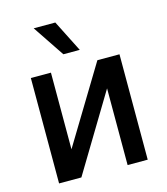

<svg xmlns="http://www.w3.org/2000/svg" viewBox="-115 -871 833 960"><g transform="rotate(-15 301.0 -391.0)"><path d="M71.4 -545.5H175.4V-148.8L415.8 -545.5H530.2V0H426.1V-397L186.8 0H71.4ZM149.5 -782H261.4L344.1 -618.3H259.2Z"/></g></svg>

Font: Cannonade Med
Style: Regular
Weight: 500
Designer: Rasmus Andersson
Foundry: rsms
Version: Version 3.012;git-f93a4a705